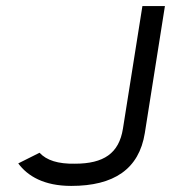

<svg xmlns="http://www.w3.org/2000/svg" viewBox="-20 -600 562 631"><path d="M40 -63C71 -21 125 11 214 11C354 11 437 -44 456 -163L522 -580H448L384 -177C371 -96 321 -62 226 -62C171 -61 133 -73 110 -98Z"/></svg>

Font: Charger Pro
Style: ExtObl
Weight: 400
Designer: Jasper
Foundry: Cannot Into Space Fonts
Version: Version 1.09